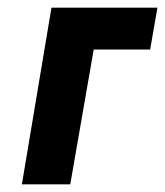

<svg xmlns="http://www.w3.org/2000/svg" viewBox="-20 -480 430 500"><path d="M114 -460H390L371 -351H224L163 0H37Z"/></svg>

Font: Von Semi
Style: Italic
Weight: 600
Version: Version 4.000; ttfautohint (v1.8.4.7-5d5b)